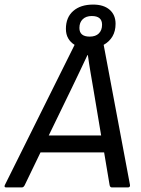

<svg xmlns="http://www.w3.org/2000/svg" viewBox="-48 -819 617 839"><path d="M-21 0Q-26 0 -27.5 -2.5Q-29 -5 -27 -10L278 -623Q260 -634 250 -651.5Q240 -669 240 -693Q240 -743 272 -771Q304 -799 359 -799Q405 -799 431 -776.5Q457 -754 457 -715Q457 -683 443.5 -660Q430 -637 405 -623L520 -11Q521 -6 518.5 -3Q516 0 511 0H441Q433 0 431 -10L407 -153H129L60 -10Q58 -6 55 -3Q52 0 47 0ZM165 -227H394L360 -430Q354 -465 347.5 -503Q341 -541 336 -578H334Q317 -541 299.5 -505Q282 -469 264 -431ZM344 -659Q370 -659 384 -673Q398 -687 398 -711Q398 -749 353 -749Q328 -749 313.5 -735Q299 -721 299 -697Q299 -659 344 -659Z"/></svg>

Font: Sofia Sans Hairline
Style: Italic
Weight: 1
Italic angle: -9°
Designer: Botio Nikoltchev, Ani Petrova
Foundry: lettersoup
Version: Version 4.102